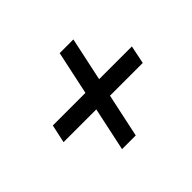

<svg xmlns="http://www.w3.org/2000/svg" viewBox="-117 -766 912 912"><g transform="rotate(-45 339.0 -310.0)"><path d="M295 -264H75L95 -356H314L361 -576H453L406 -356H626L607 -264H387L340 -44H248Z"/></g></svg>

Font: Decalotype SemiBold Italic
Style: Regular
Weight: 600
Italic angle: -12°
Designer: Alfredo Marco Pradil
Foundry: Alfredo Marco Pradil
Version: Version 1.0